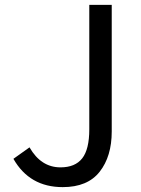

<svg xmlns="http://www.w3.org/2000/svg" viewBox="-20 -754 576 787"><path d="M237 13Q101 13 35 -103L101 -150Q148 -68 228 -68Q288 -68 317 -105Q346 -142 346 -224V-734H438V-215Q438 -113 388.5 -50Q339 13 237 13Z"/></svg>

Font: Swei Fan Sans CJK TC
Style: Regular
Weight: 400
Version: Version 2.130